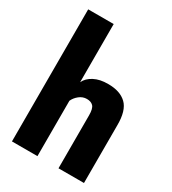

<svg xmlns="http://www.w3.org/2000/svg" viewBox="-175 -803 800 895"><g transform="rotate(30 225.0 -355.5)"><path d="M32.7 0H169.9V-297.9Q178.2 -316.9 196.3 -331.5Q214.4 -346.2 236.8 -346.2Q259.3 -346.2 271.2 -333.7Q283.2 -321.3 283.2 -284.7V0H420.4V-309.1Q421.4 -390.1 386.7 -423.3Q352.1 -456.5 287.6 -456.1Q243.7 -456.5 212.9 -440.4Q182.1 -424.3 169.9 -397.9V-710.9H32.7Z"/></g></svg>

Font: Roboto Flex Super Cond Bold
Style: Regular
Weight: 700
Width: 3
Designer: Berlow after Robertson
Foundry: Google
Version: Version 3.000